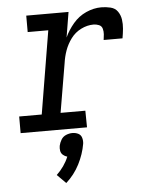

<svg xmlns="http://www.w3.org/2000/svg" viewBox="-55 -583 685 873"><g transform="rotate(-5 288.0 -147.0)"><path d="M25 0H328L327 -76H214L252 -300Q256 -329 266 -357Q276 -385 294.5 -410Q313 -435 341 -449Q369 -463 398 -463Q411 -463 423 -458Q435 -453 438.5 -440.5Q442 -428 441 -415Q440 -402 438 -389H524Q528 -411 530 -432.5Q532 -454 529 -474.5Q526 -495 514.5 -511.5Q503 -528 482 -533Q461 -538 440 -538Q405 -538 370.5 -522.5Q336 -507 311 -477.5Q286 -448 271 -415L290 -530H97V-455H191L128 -76H25ZM212 244Q250 210 273 165Q296 120 304 73Q306 59 302 45.5Q298 32 286 26Q274 20 259 20Q245 20 230.5 26Q216 32 208 45.5Q200 59 197 73Q195 85 197 96Q199 107 207.5 114.5Q216 122 227 125Q218 147 204 167Q190 187 172 204Z"/></g></svg>

Font: Iosevka Sparkle Oblique
Style: Regular
Weight: 400
Italic angle: -9°
Designer: Belleve Invis
Foundry: Belleve Invis
Version: Version 4.5.0; ttfautohint (v1.8.3)